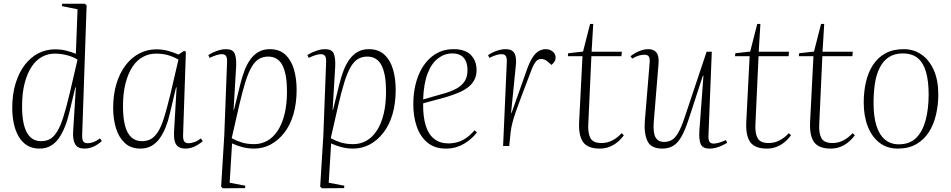

<svg xmlns="http://www.w3.org/2000/svg" viewBox="-20 -787 5125 1035"><path d="M423 -61Q422 -34 429 -24.5Q436 -15 451 -15Q468 -15 485 -21.5Q502 -28 519 -41L529 -26Q517 -16 502.5 -6.5Q488 3 471 8.5Q454 14 435 14Q399 14 385.5 -9Q372 -32 374 -75L389 -316H386L354 -182Q344 -139 329.5 -103Q315 -67 296.5 -41Q278 -15 252.5 -0.5Q227 14 193 14Q153 14 125 -4Q97 -22 79.5 -53Q62 -84 54 -123.5Q46 -163 46 -205Q46 -280 64.5 -339Q83 -398 114.5 -438.5Q146 -479 187.5 -500Q229 -521 276 -521Q310 -521 339 -513.5Q368 -506 389 -497L398 -737L314 -754L315 -767H437L447 -758ZM201 -26Q229 -26 249.5 -37.5Q270 -49 288 -78Q306 -107 322 -158Q338 -209 357 -289L398 -466Q378 -478 358 -484.5Q338 -491 318 -494.5Q298 -498 275 -498Q238 -498 205.5 -480Q173 -462 149.5 -426Q126 -390 112.5 -337Q99 -284 99 -214Q99 -119 125 -72.5Q151 -26 201 -26Z M967 -62Q966 -35 973 -25Q980 -15 995 -15Q1012 -15 1029.5 -21.5Q1047 -28 1063 -41L1073 -26Q1060 -15 1045.5 -6Q1031 3 1014.5 8.5Q998 14 979 14Q956 14 941.5 4Q927 -6 922 -25.5Q917 -45 918 -73L932 -316H929L896 -176Q887 -136 873 -101Q859 -66 840.5 -40.5Q822 -15 796.5 -0.5Q771 14 737 14Q685 14 652.5 -16.5Q620 -47 605 -96.5Q590 -146 590 -205Q590 -278 608 -336.5Q626 -395 657.5 -436Q689 -477 731.5 -499Q774 -521 821 -521Q856 -521 885.5 -513Q915 -505 942 -493L973 -513L982 -508ZM745 -26Q772 -26 792.5 -37Q813 -48 831 -75.5Q849 -103 864.5 -153Q880 -203 899 -281L942 -466Q911 -483 883 -490.5Q855 -498 820 -498Q783 -498 750 -480Q717 -462 693.5 -426Q670 -390 656.5 -337Q643 -284 643 -214Q643 -150 654.5 -108Q666 -66 689 -46Q712 -26 745 -26Z M1204 -452Q1205 -476 1198 -485.5Q1191 -495 1176 -495Q1164 -495 1147.5 -490Q1131 -485 1110 -475L1103 -490Q1118 -500 1133.5 -506.5Q1149 -513 1165 -517.5Q1181 -522 1198 -522Q1235 -522 1245 -498.5Q1255 -475 1253 -429L1239 -194H1241L1275 -332Q1285 -373 1298.5 -408Q1312 -443 1331 -468.5Q1350 -494 1375.5 -508Q1401 -522 1434 -522Q1487 -522 1519 -491.5Q1551 -461 1565 -411.5Q1579 -362 1579 -303Q1579 -229 1561.5 -170Q1544 -111 1511.5 -70Q1479 -29 1438 -7.5Q1397 14 1350 14Q1316 14 1284.5 5.5Q1253 -3 1231 -14L1218 198L1302 214L1301 227L1181 228L1172 219L1189 -57ZM1426 -482Q1398 -482 1376.5 -469.5Q1355 -457 1337 -427Q1319 -397 1302.5 -344.5Q1286 -292 1268 -213L1229 -42Q1257 -27 1285 -18.5Q1313 -10 1350 -10Q1388 -10 1420.5 -28Q1453 -46 1477 -82.5Q1501 -119 1514 -172Q1527 -225 1527 -295Q1527 -341 1521 -375.5Q1515 -410 1503 -434Q1491 -458 1471.5 -470Q1452 -482 1426 -482Z M1738 -452Q1739 -476 1732 -485.5Q1725 -495 1710 -495Q1698 -495 1681.5 -490Q1665 -485 1644 -475L1637 -490Q1652 -500 1667.5 -506.5Q1683 -513 1699 -517.5Q1715 -522 1732 -522Q1769 -522 1779 -498.5Q1789 -475 1787 -429L1773 -194H1775L1809 -332Q1819 -373 1832.5 -408Q1846 -443 1865 -468.5Q1884 -494 1909.5 -508Q1935 -522 1968 -522Q2021 -522 2053 -491.5Q2085 -461 2099 -411.5Q2113 -362 2113 -303Q2113 -229 2095.5 -170Q2078 -111 2045.5 -70Q2013 -29 1972 -7.5Q1931 14 1884 14Q1850 14 1818.5 5.5Q1787 -3 1765 -14L1752 198L1836 214L1835 227L1715 228L1706 219L1723 -57ZM1960 -482Q1932 -482 1910.5 -469.5Q1889 -457 1871 -427Q1853 -397 1836.5 -344.5Q1820 -292 1802 -213L1763 -42Q1791 -27 1819 -18.5Q1847 -10 1884 -10Q1922 -10 1954.5 -28Q1987 -46 2011 -82.5Q2035 -119 2048 -172Q2061 -225 2061 -295Q2061 -341 2055 -375.5Q2049 -410 2037 -434Q2025 -458 2005.5 -470Q1986 -482 1960 -482Z M2425 -522Q2488 -522 2518.5 -490.5Q2549 -459 2549 -409Q2549 -378 2536 -354.5Q2523 -331 2500.5 -314.5Q2478 -298 2448.5 -286Q2419 -274 2386 -264L2261 -230Q2260 -158 2275 -110Q2290 -62 2321 -38Q2352 -14 2397 -14Q2422 -14 2445.5 -20.5Q2469 -27 2492 -42.5Q2515 -58 2538 -85L2551 -73Q2537 -55 2519.5 -39.5Q2502 -24 2481.5 -12Q2461 0 2437 7Q2413 14 2383 14Q2323 14 2284 -18.5Q2245 -51 2226.5 -105Q2208 -159 2208 -223Q2208 -310 2234.5 -377.5Q2261 -445 2310 -483.5Q2359 -522 2425 -522ZM2500 -408Q2500 -439 2490.5 -459Q2481 -479 2463 -489Q2445 -499 2418 -499Q2377 -499 2342 -473Q2307 -447 2285.5 -392Q2264 -337 2261 -251L2370 -282Q2413 -294 2441.5 -310Q2470 -326 2485 -349.5Q2500 -373 2500 -408Z M2712 -452Q2713 -474 2707 -484.5Q2701 -495 2684 -495Q2672 -495 2656 -490.5Q2640 -486 2618 -475L2611 -490Q2624 -499 2639.5 -506Q2655 -513 2672 -517.5Q2689 -522 2706 -522Q2742 -522 2754 -498.5Q2766 -475 2760 -427L2735 -179H2738L2819 -408Q2834 -451 2850 -476Q2866 -501 2884 -511.5Q2902 -522 2922 -522Q2937 -522 2949 -516Q2961 -510 2968 -500Q2975 -490 2975 -477Q2975 -463 2968 -453.5Q2961 -444 2953 -437L2937 -451Q2928 -460 2918 -464.5Q2908 -469 2898 -469Q2890 -469 2882.5 -466Q2875 -463 2868.5 -455Q2862 -447 2855 -433Q2848 -419 2840 -397Q2812 -323 2792.5 -272Q2773 -221 2761 -186Q2749 -151 2742.5 -126Q2736 -101 2733 -77L2725 0H2692Z M3043 -500 3123 -509 3161 -658H3178L3169 -508H3332L3330 -484H3168L3151 -113Q3149 -67 3163.5 -41.5Q3178 -16 3222 -16Q3254 -16 3281 -30Q3308 -44 3331 -69L3343 -58Q3328 -37 3308 -20.5Q3288 -4 3264 5Q3240 14 3213 14Q3148 14 3123 -21.5Q3098 -57 3102 -132L3120 -484H3041Z M3379 -484Q3390 -493 3405 -501.5Q3420 -510 3438 -516Q3456 -522 3474 -522Q3504 -522 3518.5 -504Q3533 -486 3530 -445L3504 -128Q3500 -70 3514 -46Q3528 -22 3560 -22Q3582 -22 3600 -31.5Q3618 -41 3635 -69.5Q3652 -98 3671 -155L3789 -508H3817L3799 -56Q3798 -33 3804.5 -23Q3811 -13 3827 -13Q3839 -13 3855 -17.5Q3871 -22 3893 -32L3900 -17Q3890 -12 3879 -6Q3868 0 3855.5 4.5Q3843 9 3830.5 11.5Q3818 14 3805 14Q3767 14 3757 -11Q3747 -36 3750 -81L3772 -379H3769L3692 -143Q3673 -85 3653.5 -50.5Q3634 -16 3609 -1Q3584 14 3550 14Q3489 14 3470 -27Q3451 -68 3456 -134L3482 -449Q3484 -471 3478 -481.5Q3472 -492 3454 -492Q3438 -492 3422 -487Q3406 -482 3388 -471Z M3944 -500 4024 -509 4062 -658H4079L4070 -508H4233L4231 -484H4069L4052 -113Q4050 -67 4064.5 -41.5Q4079 -16 4123 -16Q4155 -16 4182 -30Q4209 -44 4232 -69L4244 -58Q4229 -37 4209 -20.5Q4189 -4 4165 5Q4141 14 4114 14Q4049 14 4024 -21.5Q3999 -57 4003 -132L4021 -484H3942Z M4288 -500 4368 -509 4406 -658H4423L4414 -508H4577L4575 -484H4413L4396 -113Q4394 -67 4408.5 -41.5Q4423 -16 4467 -16Q4499 -16 4526 -30Q4553 -44 4576 -69L4588 -58Q4573 -37 4553 -20.5Q4533 -4 4509 5Q4485 14 4458 14Q4393 14 4368 -21.5Q4343 -57 4347 -132L4365 -484H4286Z M4820 14Q4762 14 4721 -17.5Q4680 -49 4658 -105Q4636 -161 4636 -234Q4636 -293 4648 -345Q4660 -397 4686 -437Q4712 -477 4753 -499.5Q4794 -522 4852 -522Q4906 -522 4948 -492.5Q4990 -463 5014 -408.5Q5038 -354 5038 -278Q5038 -221 5025.5 -168Q5013 -115 4987 -74.5Q4961 -34 4919.5 -10Q4878 14 4820 14ZM4825 -9Q4884 -9 4919 -44Q4954 -79 4970 -140Q4986 -201 4986 -277Q4986 -349 4972 -398.5Q4958 -448 4927.5 -473.5Q4897 -499 4846 -499Q4802 -499 4771.5 -479Q4741 -459 4722.5 -422.5Q4704 -386 4696.5 -337.5Q4689 -289 4689 -231Q4689 -159 4704.5 -109.5Q4720 -60 4750.5 -34.5Q4781 -9 4825 -9Z"/></svg>

Font: Literata 60pt ExtraLight
Style: Italic
Weight: 250
Italic angle: -2°
Designer: Latin by Veronika Burian and Jose Scaglione. Greek by Irene Vlachou. Cyrillic by Vera Evstafieva
Foundry: TypeTogether
Version: Version 3.103;gftools[0.9.29]